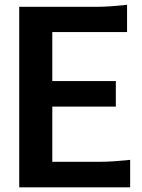

<svg xmlns="http://www.w3.org/2000/svg" viewBox="-20 -799 605 819"><path d="M535.2 0H62V-770H393.1Q419.9 -770 452.1 -772.2Q484.4 -774.4 502.9 -776.4L522 -778.8V-662.1H203.1V-453.1H474.1V-344.2H203.1V-108.9H407.2Q434.1 -108.9 466.1 -111.1Q498 -113.3 516.6 -115.2L535.2 -117.2Z"/></svg>

Font: Junction Bold
Style: Bold
Weight: 700
Designer: Caroline Hadilaksono
Foundry: Caroline Hadilaksono
Version: Version 001.001